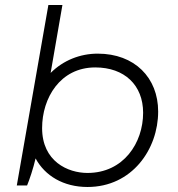

<svg xmlns="http://www.w3.org/2000/svg" viewBox="-20 -740 709 766"><path d="M47 0H88C97 -21 113 -69 122 -108C159 -39 233 6 329 6C507 6 611 -145 611 -295C611 -430 517 -526 370 -526C299 -526 232 -499 182 -449L229 -720H173ZM329 -50C251 -50 148 -96 148 -229C148 -349 220 -471 360 -471C477 -471 551 -400 551 -290C551 -170 473 -50 329 -50Z"/></svg>

Font: Fixel Display Light
Style: Italic
Weight: 300
Italic angle: -10°
Designer: AlfaBravo + MacPaw
Foundry: Kyrylo Tkachov, Marchela Mozhyna, Serhii Makarenko, Maria Weinstein, Zakhar Kryvoshyya
Version: Version 1.210;Glyphs 3.2 (3217)